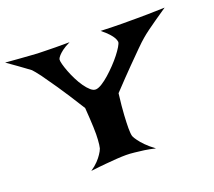

<svg xmlns="http://www.w3.org/2000/svg" viewBox="-255 -845 1088 977"><g transform="rotate(-20 289.0 -356.5)"><path d="M-139.6 -693.4Q-97.7 -689.5 -65.4 -687.5Q-33.2 -685.5 -11.7 -683.6Q13.7 -681.6 31.2 -680.7Q48.8 -679.7 74.2 -679.7Q95.7 -678.7 127.9 -678.7Q160.2 -678.7 204.1 -678.7Q175.8 -665 160.6 -653.3Q145.5 -641.6 137.7 -632.8Q127.9 -622.1 126 -613.3Q125 -605.5 129.9 -586.9Q134.8 -568.4 143.6 -545.4Q152.3 -522.5 165 -497.1Q177.7 -471.7 191.9 -451.7Q206.1 -431.6 220.7 -418.9Q235.4 -406.2 249 -407.2Q262.7 -408.2 282.2 -420.4Q301.8 -432.6 322.8 -451.2Q343.8 -469.7 364.3 -491.2Q384.8 -512.7 400.9 -533.2Q417 -553.7 427.2 -570.8Q437.5 -587.9 437.5 -595.7Q436.5 -605.5 429.7 -618.2Q423.8 -628.9 410.2 -644Q396.5 -659.2 372.1 -678.7Q452.1 -675.8 489.3 -675.8H525.4H566.4Q588.9 -675.8 626 -676.3Q663.1 -676.8 718.8 -678.7Q680.7 -653.3 652.8 -633.3Q625 -613.3 605.5 -599.6Q583 -583 568.4 -570.3Q551.8 -556.6 522.5 -527.3Q497.1 -502 455.1 -459.5Q413.1 -417 349.6 -349.6Q340.8 -278.3 338.4 -234.4Q335.9 -190.4 335.9 -165Q335.9 -135.7 339.8 -121.1Q344.7 -109.4 356.4 -93.8Q366.2 -80.1 384.3 -61.5Q402.3 -43 432.6 -20.5Q400.4 -28.3 372.6 -32.2Q344.7 -36.1 323.2 -38.1Q297.9 -41 277.3 -41Q255.9 -41 226.6 -39.1Q201.2 -37.1 166 -34.2Q130.9 -31.2 84 -25.4Q108.4 -42 124 -58.6Q139.6 -75.2 148.4 -88.9Q159.2 -104.5 164.1 -118.2Q168 -133.8 169.9 -163.1Q171.9 -188.5 170.4 -230.5Q168.9 -272.5 164.1 -336.9Q105.5 -430.7 68.4 -484.9Q31.2 -539.1 10.7 -567.4Q-13.7 -599.6 -24.4 -610.4Q-34.2 -618.2 -50.8 -629.9Q-64.5 -640.6 -86.4 -655.8Q-108.4 -670.9 -139.6 -693.4Z"/></g></svg>

Font: Irish Growler
Style: Regular
Weight: 400
Designer: Squid
Foundry: Font Diner, Inc DBA Sideshow
Version: Version 1.000